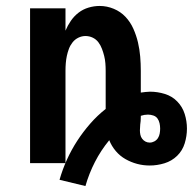

<svg xmlns="http://www.w3.org/2000/svg" viewBox="-20 -548 648 645"><path d="M267 77 180 56Q190 21 205 -12Q220 -45 239.5 -75Q259 -105 283 -132.5Q307 -160 335 -182V-310Q335 -323 334 -335.5Q333 -348 330 -360Q327 -372 322.5 -384Q318 -396 310.5 -406Q303 -416 291.5 -421.5Q280 -427 267 -427Q255 -427 243.5 -421.5Q232 -416 224 -406Q216 -396 211.5 -384Q207 -372 204.5 -360Q202 -348 201 -335.5Q200 -323 200 -310V0H81V-520H200V-445Q207 -462 218 -478Q229 -494 244 -505.5Q259 -517 277.5 -522.5Q296 -528 315 -528Q339 -528 362 -518.5Q385 -509 401.5 -491.5Q418 -474 428 -451.5Q438 -429 443.5 -405.5Q449 -382 451 -358Q453 -334 453 -310V-237Q461 -238 469 -239Q477 -240 484 -240Q509 -240 533.5 -232.5Q558 -225 575.5 -207Q593 -189 600.5 -165Q608 -141 608 -116Q608 -91 600.5 -66.5Q593 -42 575 -24.5Q557 -7 532.5 0.5Q508 8 483 8Q461 8 440.5 2.5Q420 -3 401.5 -13.5Q383 -24 369 -40.5Q355 -57 347 -77Q319 -43 299 -4Q279 35 267 77ZM483 -69Q491 -69 498.5 -73Q506 -77 510.5 -84Q515 -91 516.5 -99.5Q518 -108 518 -116Q518 -125 516 -134Q514 -143 509 -150Q504 -157 495 -160Q486 -163 477 -163Q471 -163 465 -162Q459 -161 453 -159V-155Q453 -148 452.5 -141.5Q452 -135 451 -129V-128Q451 -123 450.5 -119Q450 -115 450 -110Q450 -103 451.5 -95.5Q453 -88 457.5 -82Q462 -76 468.5 -72.5Q475 -69 483 -69Z"/></svg>

Font: Iosevka Book
Style: Bold
Weight: 700
Designer: Belleve Invis
Foundry: Belleve Invis
Version: Version 28.0.7; ttfautohint (v1.8.3)